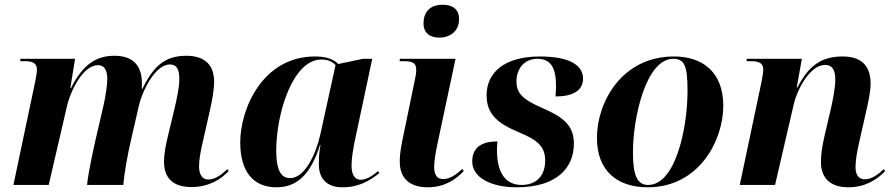

<svg xmlns="http://www.w3.org/2000/svg" viewBox="-20 -786 3801 816"><path d="M793 9C869 9 920 -25 952 -59L946 -67C927 -49 897 -23 866 -23C841 -23 826 -42 826 -79C826 -107 832 -139 840 -175L873 -321C881 -356 890 -403 890 -439C890 -501 859 -549 772 -549C681 -549 632 -505 585 -408H583V-435C583 -498 553 -549 467 -549C392 -549 334 -516 282 -412H279L299 -536H67L66 -526H84C119 -526 137 -518 137 -489C137 -478 133 -458 130 -441L37 0H187L264 -332C280 -403 334 -509 396 -509C429 -509 436 -479 436 -449C436 -427 429 -376 418 -329L392 -218C378 -157 355 -53 350 0H504C508 -48 522 -128 537 -192L570 -336C584 -398 639 -512 702 -512C740 -512 742 -475 742 -447C742 -411 729 -356 723 -330L695 -213C684 -168 677 -132 677 -99C677 -30 715 9 793 9Z M1155 10C1241 10 1300 -43 1340 -170H1342C1338 -148 1335 -125 1335 -88C1335 -21 1375 10 1435 10C1507 10 1552 -19 1592 -50L1587 -59C1565 -41 1540 -22 1512 -22C1489 -22 1474 -42 1474 -83C1474 -115 1482 -158 1488 -188L1562 -536H1522L1418 -514C1398 -533 1370 -546 1319 -546C1095 -546 1001 -322 1001 -181C1001 -58 1055 10 1155 10ZM1213 -29C1181 -29 1154 -51 1154 -146C1154 -304 1224 -533 1346 -533C1373 -533 1394 -524 1406 -509L1341 -213C1323 -133 1276 -29 1213 -29Z M1848 -626C1890 -626 1931 -651 1931 -705C1931 -751 1898 -766 1861 -766C1818 -766 1780 -745 1780 -686C1780 -644 1809 -626 1848 -626ZM1798 10C1871 10 1919 -25 1951 -59L1945 -68C1922 -47 1894 -25 1864 -25C1837 -25 1826 -42 1825 -76C1825 -99 1832 -142 1839 -174L1916 -536H1680L1678 -526H1696C1734 -526 1749 -518 1749 -489C1749 -475 1746 -458 1742 -441L1697 -223C1686 -171 1679 -138 1679 -99C1679 -27 1722 10 1798 10Z M2176 10C2348 10 2419 -74 2419 -175C2419 -250 2379 -286 2285 -327C2204 -362 2175 -388 2175 -440C2175 -494 2208 -536 2264 -536C2322 -536 2343 -496 2343 -422C2343 -408 2342 -393 2341 -376C2411 -376 2458 -399 2458 -452C2458 -501 2414 -546 2274 -546C2124 -546 2048 -478 2048 -381C2048 -298 2099 -260 2185 -224C2267 -190 2297 -162 2297 -103C2297 -45 2265 0 2197 0C2131 0 2092 -48 2092 -149C2092 -160 2093 -172 2094 -185C2031 -185 1987 -162 1987 -100C1987 -31 2067 10 2176 10Z M2733 10C2953 10 3054 -192 3054 -336C3054 -485 2960 -546 2845 -546C2621 -546 2517 -350 2517 -200C2517 -59 2604 10 2733 10ZM2735 0C2689 0 2670 -39 2670 -138C2670 -288 2726 -536 2841 -536C2888 -536 2902 -509 2902 -400C2902 -241 2851 0 2735 0Z M3586 10C3659 10 3710 -25 3742 -59L3736 -67C3717 -49 3687 -24 3656 -24C3630 -24 3616 -42 3616 -75C3616 -105 3622 -138 3630 -175L3662 -316C3670 -351 3680 -397 3680 -431C3680 -496 3651 -546 3561 -546C3474 -546 3418 -510 3369 -414H3366L3388 -536H3154L3153 -526H3171C3209 -526 3224 -516 3224 -489C3224 -479 3220 -458 3217 -441L3124 0H3274L3354 -345C3368 -406 3423 -510 3486 -510C3524 -510 3530 -478 3530 -446C3530 -410 3517 -349 3511 -323L3485 -212C3473 -161 3469 -127 3469 -97C3469 -31 3507 10 3586 10Z"/></svg>

Font: Noto Serif Display
Style: Bold Italic
Weight: 700
Italic angle: -12°
Designer: Monotype Design Team
Foundry: Monotype Imaging Inc.
Version: Version 2.009